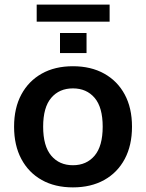

<svg xmlns="http://www.w3.org/2000/svg" viewBox="-20 -802 632 832"><path d="M296 10Q218 10 161 -22Q104 -54 72.5 -113Q41 -172 41 -253Q41 -334 72.5 -392.5Q104 -451 161 -483Q218 -515 296 -515Q374 -515 431.5 -483Q489 -451 520.5 -392.5Q552 -334 552 -253Q552 -172 520.5 -113Q489 -54 431.5 -22Q374 10 296 10ZM296 -86Q355 -86 390 -127.5Q425 -169 425 -253Q425 -337 390 -378Q355 -419 296 -419Q237 -419 202 -378Q167 -337 167 -253Q167 -169 202 -127.5Q237 -86 296 -86ZM139 -708V-782H455V-708ZM240 -572V-659H355V-572Z"/></svg>

Font: Mulish ExtraLight
Style: Bold
Weight: 700
Version: Version 3.603